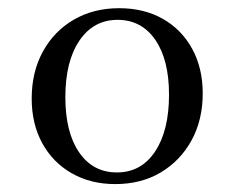

<svg xmlns="http://www.w3.org/2000/svg" viewBox="-20 -447 584 478"><path d="M266.9 11.3Q205.6 11.3 158.5 -15.7Q111.3 -42.7 85.1 -90.7Q58.9 -138.7 58.9 -201.6Q58.9 -267.7 86.7 -318.5Q114.5 -369.4 163.7 -398Q212.9 -426.6 276.6 -426.6Q338.7 -426.6 385.5 -400Q432.3 -373.4 458.5 -325.4Q484.7 -277.4 484.7 -214.5Q484.7 -148.4 456.9 -97.6Q429 -46.8 380.2 -17.7Q331.5 11.3 266.9 11.3ZM271 -17.7Q331.5 -17.7 366.1 -69.8Q400.8 -121.8 400.8 -211.3Q400.8 -298.4 366.5 -348Q332.3 -397.6 272.6 -397.6Q212.9 -397.6 177.8 -346Q142.7 -294.4 142.7 -204.8Q142.7 -117.7 177 -67.7Q211.3 -17.7 271 -17.7Z"/></svg>

Font: Playfair
Style: Regular
Weight: 400
Designer: Claus Eggers Sørensen
Foundry: Claus Eggers Sørensen
Version: Version 2.001;gftools[0.9.30]